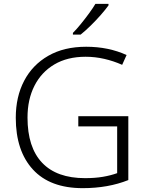

<svg xmlns="http://www.w3.org/2000/svg" viewBox="-20 -968 764 998"><path d="M387 -364H647V-32Q542 10 410 10Q240 10 151 -87Q62 -184 62 -356Q62 -465 105.5 -548Q149 -631 231 -678Q313 -725 428 -725Q544 -725 638 -682L615 -631Q570 -651 522 -662Q474 -673 425 -673Q330 -673 262.5 -633Q195 -593 159 -522Q123 -451 123 -357Q123 -202 199 -122Q275 -42 422 -42Q474 -42 515 -49Q556 -56 589 -68V-311H387ZM544 -940Q529 -919 504.5 -891Q480 -863 452 -835.5Q424 -808 399 -788H359V-797Q378 -816 400 -843Q422 -870 442.5 -898Q463 -926 476 -948H544Z"/></svg>

Font: Noto Sans Light
Style: Regular
Weight: 300
Designer: Monotype Design Team
Foundry: Monotype Imaging Inc.
Version: Version 2.007